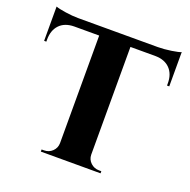

<svg xmlns="http://www.w3.org/2000/svg" viewBox="-113 -725 825 835"><g transform="rotate(20 299.5 -308.0)"><path d="M589.4 -616.2V-457.5H579.1V-466.8Q579.6 -509.8 555.4 -535.2Q531.2 -560.5 487.8 -561H372.1V-62Q372.6 -40 388.7 -24.9Q404.8 -9.8 427.2 -9.8H438V0H161.6V-9.8H172.4Q195.3 -9.8 211.2 -25.1Q227.1 -40.5 227.5 -63V-561H111.8Q68.4 -560.5 44.4 -535.4Q20.5 -510.3 20.5 -466.8V-457.5H10.3V-616.2Q23.9 -610.8 56.4 -606Q88.9 -601.1 115.2 -601.1H484.4Q511.7 -601.1 545.7 -606.2Q579.6 -611.3 589.4 -616.2Z"/></g></svg>

Font: Cinzel Bold
Style: Regular
Weight: 700
Designer: Natanael Gama
Version: Version 1.001;PS 001.001;hotconv 1.0.56;makeotf.lib2.0.21325